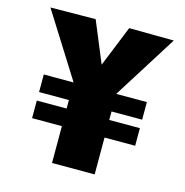

<svg xmlns="http://www.w3.org/2000/svg" viewBox="-104 -799 865 896"><g transform="rotate(15 328.5 -350.5)"><path d="M82 -304V-389H226L31 -699L249 -701L331 -503L411 -701L627 -699L432 -389H580V-304H432V-263H580V-178H432V0H226V-178H82V-263H226V-304Z"/></g></svg>

Font: Georama ExtraCondensed Thin ExtraBold
Style: Regular
Weight: 800
Version: Version 1.001